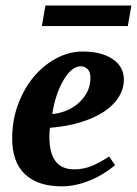

<svg xmlns="http://www.w3.org/2000/svg" viewBox="-20 -655 489 685"><path d="M421.9 -371.1Q421.9 -327.1 389.6 -290Q357.4 -252.9 296.6 -229Q235.8 -205.1 158.7 -199.2Q156.2 -189.5 156.2 -166Q156.2 -50.8 244.6 -50.8Q280.8 -50.8 311.5 -64.7Q342.3 -78.6 369.1 -96.7L390.6 -65.9Q347.7 -29.8 297.4 -10Q247.1 9.8 200.7 9.8Q114.3 9.8 68.8 -33.7Q23.4 -77.1 23.4 -161.1Q23.4 -245.1 59.1 -316.9Q94.7 -388.7 153.3 -429.9Q211.9 -471.2 274.9 -471.2Q342.3 -471.2 382.1 -444.1Q421.9 -417 421.9 -371.1ZM166.5 -248Q226.1 -254.4 264.4 -291.3Q302.7 -328.1 302.7 -377.4Q302.7 -397.9 292.7 -408.2Q282.7 -418.5 269 -418.5Q235.4 -418.5 206.3 -368.7Q177.2 -318.8 166.5 -248ZM129.4 -562 142.1 -635.3H448.7L436 -562Z"/></svg>

Font: Tinos
Style: Bold Italic
Weight: 700
Italic angle: -16.333°
Designer: Steve Matteson
Foundry: Monotype Imaging Inc.
Version: Version 1.23